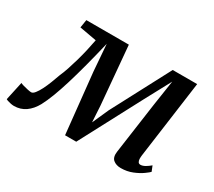

<svg xmlns="http://www.w3.org/2000/svg" viewBox="-138 -760 1087 976"><g transform="rotate(30 405.0 -272.0)"><path d="M649 10Q621.5 10 604.2 -4.5Q587 -19 592 -54L634 -352.5L656.5 -501.5L577 -353.5L386.5 7H321L284 -346L272 -501.5Q253.5 -423.5 236 -357.2Q218.5 -291 202 -237Q185.5 -183 169.5 -141.2Q153.5 -99.5 138 -70.5Q117.5 -33 88.2 -12.5Q59 8 20.5 8Q13 8 2.5 6Q-8 4 -16.8 1Q-25.5 -2 -27.5 -4L-4 -112.5Q-0.5 -110 13 -106Q26.5 -102 41.2 -99Q56 -96 62 -96Q72 -96 83 -109.8Q94 -123.5 105 -145.2Q116 -167 126.2 -193.2Q136.5 -219.5 145 -244Q155 -266 165 -296Q175 -326 184.5 -359.5Q194 -393 201.5 -426.5Q209 -460 214.5 -489L114.5 -507L122 -554H371.5L401.5 -213.5L407 -118.5L449.5 -213.5L629 -554H772.5L710.5 -101Q709 -90 709.2 -79.2Q709.5 -68.5 713.8 -61.5Q718 -54.5 727.5 -54.5Q740 -54.5 755 -63.2Q770 -72 782.5 -83L795 -52Q790 -46 769 -30.8Q748 -15.5 716.8 -2.8Q685.5 10 649 10Z"/></g></svg>

Font: Merriweather 20pt Medium
Style: Italic
Weight: 500
Italic angle: -7.8°
Version: Version 2.101